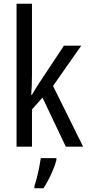

<svg xmlns="http://www.w3.org/2000/svg" viewBox="-20 -780 467 1021"><path d="M150 -760V-377Q150 -353 149 -326.5Q148 -300 146 -276H150Q158 -291 170 -310Q182 -329 192 -344L320 -537H412L262 -323L422 0H330L206 -261L150 -198V0H68V-760ZM280 61V71Q271 105 251.5 147.5Q232 190 211 221H163V210Q169 192 176 165Q183 138 188.5 109.5Q194 81 197 61Z"/></svg>

Font: Avrile Sans Condensed
Style: Regular
Weight: 400
Width: 3
Designer: Monotype Design Team
Foundry: Monotype Imaging Inc.
Version: Version 2.001;September 10, 2019;FontCreator 11.5.0.2425 64-